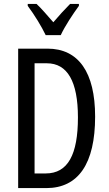

<svg xmlns="http://www.w3.org/2000/svg" viewBox="-20 -963 556 983"><path d="M214 -783H291C312 -829 354 -892 384 -933V-943H339C305 -908 287 -889 253 -849C223 -883 192 -920 167 -943H122V-933C157 -886 193 -827 214 -783ZM467 -366C467 -593 382 -714 223 -714H73V0H217C381 0 467 -125 467 -366ZM379 -362C379 -172 328 -75 214 -75H157V-639H220C325 -639 379 -546 379 -362Z"/></svg>

Font: Noto Sans Sinhala UI ExtraCondensed
Style: Regular
Weight: 400
Width: 2
Designer: Jelle Bosma - Monotype Design Team
Foundry: Monotype Imaging Inc.
Version: Version 2.006